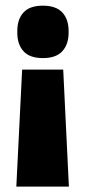

<svg xmlns="http://www.w3.org/2000/svg" viewBox="-20 -528 308 694"><path d="M208.5 -276.5 229 146.5H39L60 -276.5ZM135 -507.5Q182.5 -507.5 205.2 -483Q228 -458.5 228 -415.5V-410Q228 -367.5 205.2 -342.8Q182.5 -318 135 -318Q87.5 -318 65 -342.8Q42.5 -367.5 42.5 -410V-415.5Q42.5 -458.5 65 -483Q87.5 -507.5 135 -507.5Z"/></svg>

Font: Anek Tamil ExtraBold
Style: Regular
Weight: 800
Designer: Aadarsh Rajan (Tamil), Yesha Goshar (Latin)
Foundry: Ek Type
Version: Version 1.003